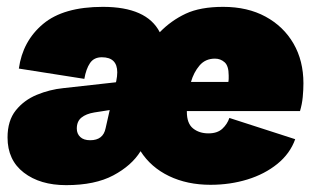

<svg xmlns="http://www.w3.org/2000/svg" viewBox="-20 -530 924 560"><path d="M173 10Q97 10 49.5 -26.5Q2 -63 2 -129Q2 -178 26 -208Q50 -238 87.5 -253.5Q125 -269 165 -273L318 -290L319 -293Q322 -308 322 -319Q322 -363 277 -363Q254 -363 242.5 -346Q231 -329 226 -300L35 -330Q46 -410 105.5 -460Q165 -510 280 -510Q408 -510 446 -436Q479 -470 521.5 -490Q564 -510 631 -510Q702 -510 754.5 -481.5Q807 -453 836 -403Q865 -353 865 -287Q865 -268 863 -247Q861 -226 855 -206H525V-204Q525 -170 543 -155.5Q561 -141 588 -141Q614 -141 628.5 -154.5Q643 -168 649 -186L841 -124Q826 -82 789 -52Q752 -22 701.5 -6.5Q651 9 594 9Q526 9 473 -16.5Q420 -42 390 -89Q364 -47 310.5 -18.5Q257 10 173 10ZM607 -359Q579 -359 562 -339Q545 -319 537 -291H646Q647 -296 647 -301Q647 -306 647 -310Q647 -338 635 -348.5Q623 -359 607 -359ZM204 -155Q204 -140 214 -130.5Q224 -121 243 -121Q281 -121 288 -156L300 -209L255 -202Q231 -198 217.5 -187Q204 -176 204 -155Z"/></svg>

Font: Work Sans Black
Style: Italic
Weight: 900
Italic angle: -13°
Designer: Wei Huang
Foundry: Wei Huang
Version: Version 2.009; ttfautohint (v1.8.3)